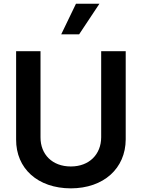

<svg xmlns="http://www.w3.org/2000/svg" viewBox="-20 -1003 763 1034"><path d="M406.2 -818.2 515.6 -983H389.2L309.7 -818.2ZM524.9 -263.5C524.5 -171.9 460.9 -106.5 361.5 -106.5C261 -106.5 197.8 -171.9 198.2 -263.5V-727.3H66.8V-252.1C65.7 -95.9 182.9 11 361.5 11.4C538.4 11 656.2 -95.9 657 -252.1V-727.3H524.9Z"/></svg>

Font: Riot Sans 2.0
Style: Bold
Weight: 600
Designer: Rasmus Andersson
Foundry: rsms
Version: Version 3.006;hotconv 1.0.109;makeotfexe 2.5.65596